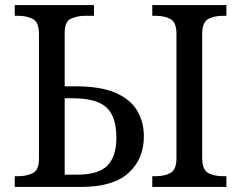

<svg xmlns="http://www.w3.org/2000/svg" viewBox="-20 -734 947 754"><path d="M38 0V-42H51Q84 -42 108.5 -54Q133 -66 133 -110V-600Q133 -647 109 -659.5Q85 -672 51 -672H38V-714H349V-672H316Q283 -672 258.5 -660.5Q234 -649 234 -605V-395H277Q374 -395 432.5 -370Q491 -345 518 -300.5Q545 -256 545 -198Q545 -110 485 -55Q425 0 299 0ZM578 0V-42H591Q625 -42 649 -54.5Q673 -67 673 -114V-600Q673 -647 649 -659.5Q625 -672 591 -672H578V-714H869V-672H856Q822 -672 798 -659.5Q774 -647 774 -600V-114Q774 -67 798 -54.5Q822 -42 856 -42H869V0ZM282 -48Q367 -48 402 -84Q437 -120 437 -193Q437 -277 397.5 -312.5Q358 -348 267 -348H234V-48Z"/></svg>

Font: NotoSerif-Regular
Style: Regular
Weight: 400
Designer: Monotype Design Team
Foundry: Monotype Imaging Inc.
Version: Version 2.007; ttfautohint (v1.8) -l 8 -r 50 -G 200 -x 14 -D